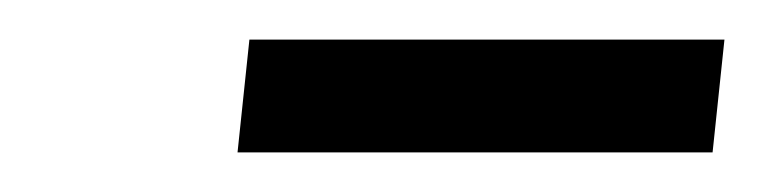

<svg xmlns="http://www.w3.org/2000/svg" viewBox="-20 -641 386 97"><path d="M106 -621H346L340 -564H100Z"/></svg>

Font: Zilla Slab Regular
Style: Italic
Weight: 400
Italic angle: -6°
Designer: Typotheque.com
Foundry: Typotheque type foundry
Version: Version 1.1; 2017; ttfautohint (v1.6)